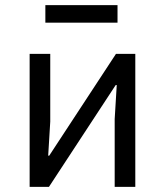

<svg xmlns="http://www.w3.org/2000/svg" viewBox="-20 -725 640 745"><path d="M95 0V-516H175V-253L167 -121H171L209 -179L430 -516H505V0H425V-263L433 -395H429L425 -389L170 0ZM156 -705H436V-637H156Z"/></svg>

Font: Lilex Nerd Font
Style: Regular
Weight: 400
Designer: Mike Abbink, Paul van der Laan, Pieter van Rosmalen, Mikhael Khrustik
Foundry: Mikhael Khrustik
Version: Version 2.400; ttfautohint (v1.8.4.7-5d5b);Nerd Fonts 3.3.0